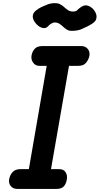

<svg xmlns="http://www.w3.org/2000/svg" viewBox="-20 -1228 648 1248"><path d="M92 0Q65 0 50 -18.5Q35 -37 39.5 -62.5Q44 -89 61.2 -108.8Q78.5 -128.5 112.5 -128.5H167.5L283.5 -800H235.5Q210 -800 195.2 -821Q180.5 -842 185 -867Q189.5 -893.5 206 -911Q222.5 -928.5 254.5 -928.5H509.5Q534 -928.5 549.5 -911Q565 -893.5 561.5 -867Q557 -842 540.2 -821Q523.5 -800 489.5 -800H428.5L311.5 -128.5H366.5Q393.5 -128.5 406.2 -108.8Q419 -89 414.5 -62.5Q411 -37 396.5 -18.5Q382 0 346 0ZM446.5 -1027.5Q427.5 -1027.5 414.2 -1035.8Q401 -1044 389.8 -1054.8Q378.5 -1065.5 365.5 -1073.8Q352.5 -1082 334 -1082Q327 -1082 314.5 -1075.2Q302 -1068.5 293.5 -1058.5Q281 -1044 263.8 -1045.5Q246.5 -1047 230.5 -1058.8Q214.5 -1070.5 203.8 -1087.8Q193 -1105 193 -1122Q193 -1142.5 212.5 -1158.5Q232 -1174.5 250 -1182.5Q265 -1189.5 287.2 -1198.5Q309.5 -1207.5 337 -1207.5Q359 -1207.5 373.2 -1199.2Q387.5 -1191 399 -1180.2Q410.5 -1169.5 423.5 -1161.2Q436.5 -1153 455 -1153Q474.5 -1153 482.8 -1162.5Q491 -1172 508 -1183Q531.5 -1199 554.5 -1190Q577.5 -1181 592.5 -1160.2Q607.5 -1139.5 607.5 -1120Q607.5 -1099 594.5 -1086.2Q581.5 -1073.5 550.5 -1057.5Q534 -1049 508.8 -1038.2Q483.5 -1027.5 446.5 -1027.5Z"/></svg>

Font: Edu VIC WA NT Hand
Style: Regular
Weight: 400
Designer: Tina and Corey Anderson, Eben Sorkin, Mirko Velimirovic
Foundry: Google for Education
Version: Version 1.000